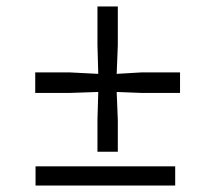

<svg xmlns="http://www.w3.org/2000/svg" viewBox="-20 -574 666 594"><path d="M281.5 -104.5V-202.5L284 -289.5L195.5 -286.5H89V-350H195.5L284 -345.5L281.5 -434.5V-554H344.5V-434.5L341 -345.5L417.5 -350H537V-286.5H417.5L341 -289.5L344.5 -202.5V-104.5ZM90 0V-59.5H522V0Z"/></svg>

Font: Merriweather 28pt Light
Style: Regular
Weight: 300
Version: Version 2.100